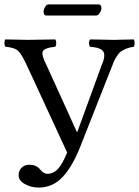

<svg xmlns="http://www.w3.org/2000/svg" viewBox="-20 -825 628 867"><path d="M104.5 -522.9Q79.1 -578.6 62.7 -594.5Q46.4 -610.4 4.9 -613.8Q0 -618.7 0 -630.4Q0 -642.1 3.9 -647Q98.1 -645 107.9 -645Q134.8 -645 229 -647Q233.9 -642.1 233.9 -630.1Q233.9 -618.2 229 -613.8Q180.2 -608.9 173.3 -592.8Q166.5 -576.7 188.5 -534.2L327.1 -229H329.1L438 -527.8Q457 -569.8 448 -589.8Q439 -609.9 387.2 -613.8Q382.3 -617.7 382.1 -629.9Q381.8 -642.1 387.2 -647Q481.4 -645 496.1 -645Q503.9 -645 584 -647Q587.9 -642.1 587.9 -630.1Q587.9 -618.2 584 -613.8Q564.9 -611.3 550 -605.2Q535.2 -599.1 525.6 -592Q516.1 -585 507.8 -571.8Q499.5 -558.6 494.9 -548.6Q490.2 -538.6 483.9 -521L341.8 -161.1Q306.6 -72.3 262.2 -25.1Q217.8 22 153.8 22Q120.6 22 92.3 6.1Q64 -9.8 64 -33.2Q64 -54.2 77.4 -67.6Q90.8 -81.1 112.8 -81.1Q142.6 -81.1 159.2 -62Q176.3 -40 194.8 -40Q219.7 -40 240.5 -61Q261.2 -82 283.2 -136.2ZM414.1 -754.9H189.9Q176.8 -754.9 176.8 -772.9Q176.8 -782.7 183.8 -793.9Q190.9 -805.2 199.2 -805.2H423.8Q438 -805.2 438 -788.1Q438 -778.3 430.4 -766.6Q422.9 -754.9 414.1 -754.9Z"/></svg>

Font: Linux Libertine Display
Style: Regular
Weight: 400
Designer: Philipp H. Poll
Foundry: Philipp H. Poll
Version: Version 5.0.9